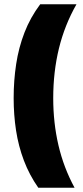

<svg xmlns="http://www.w3.org/2000/svg" viewBox="-20 -760 388 900"><path d="M159.5 120Q117.5 60 92 -7.5Q66.5 -75 55.2 -148.5Q44 -222 44 -300Q44 -382.5 55.8 -459.8Q67.5 -537 94.8 -607.5Q122 -678 168.5 -740H338.5Q283 -642.5 256.2 -532.8Q229.5 -423 229.5 -300Q229.5 -184 254 -79Q278.5 26 329.5 120Z"/></svg>

Font: Encode Sans SC SemiCondensed ExtraBold
Style: Regular
Weight: 800
Width: 4
Designer: Multiple Designers
Foundry: Impallari Type
Version: Version 3.002